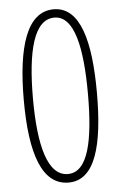

<svg xmlns="http://www.w3.org/2000/svg" viewBox="-53 -762 507 807"><g transform="rotate(-5 200.5 -358.5)"><path d="M355 -358C355 -577 316 -724 204 -724C91 -724 46 -579 46 -355C46 -125 93 7 204 7C317 7 355 -139 355 -358ZM85 -358C85 -558 118 -689 204 -689C288 -689 317 -553 317 -357C317 -160 289 -29 204 -29C119 -29 85 -158 85 -358Z"/></g></svg>

Font: Noto Sans ExtraCondensed ExtraLight
Style: Regular
Weight: 200
Width: 2
Designer: Monotype Design Team
Foundry: Monotype Imaging Inc.
Version: Version 2.013